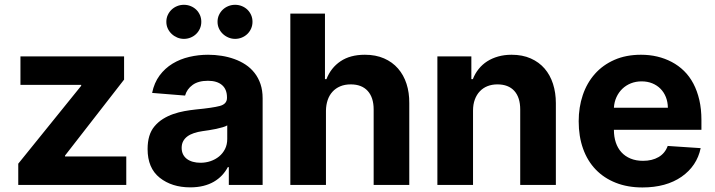

<svg xmlns="http://www.w3.org/2000/svg" viewBox="-20 -785 3036 815"><path d="M57.5 0V-90.2L324.6 -420.8V-424.7H66.8V-545.5H506.7V-447.1L256 -124.6V-120.7H516V0Z M635.3 -248.2Q651.3 -267.4 671.9 -280.2Q692.5 -293 715.6 -301Q738.6 -308.9 763.1 -313.4Q787.6 -317.8 811.4 -320.3Q882.5 -327.1 913 -335.2Q943.5 -343.4 943.5 -369.3V-371.4Q943.5 -405.9 922.4 -424Q901.3 -442.1 862.6 -442.1Q821.7 -442.1 797.6 -424.5Q773.4 -407 765.6 -379.3L625.7 -390.6Q634.6 -433.9 657.5 -464.7Q680.4 -495.4 712.5 -514.9Q744.7 -534.4 783.6 -543.5Q822.4 -552.6 863.3 -552.6Q892.4 -552.6 920.6 -548.1Q948.9 -543.7 974.6 -534.4Q1000.4 -525.2 1022.4 -510.7Q1044.4 -496.1 1060.5 -475.5Q1076.7 -454.9 1085.8 -428.1Q1094.8 -401.3 1094.8 -367.9V0H951.3V-75.6H947.1Q937.1 -56.5 922.2 -40.7Q907.3 -24.9 887.6 -13.5Q867.9 -2.1 842.9 4.1Q817.8 10.3 787.6 10.3Q709.5 10.3 658 -30.5Q606.5 -71.4 606.5 -152.3Q606.5 -213.8 635.3 -248.2ZM831 -94.1Q853.3 -94.1 873.8 -101Q894.2 -108 910 -120.9Q925.8 -133.9 935.2 -152.5Q944.6 -171.2 944.6 -195V-252.8Q938.2 -248.6 925.4 -244.9Q912.6 -241.1 897.7 -237.9Q882.8 -234.7 867.4 -232.4Q851.9 -230.1 839.5 -228.3Q819.6 -225.5 803.3 -220Q786.9 -214.5 775.4 -206Q763.8 -197.4 757.5 -185.4Q751.1 -173.3 751.1 -157.3Q751.1 -142 756.9 -130.1Q762.8 -118.3 773.4 -110.3Q784.1 -102.3 798.8 -98.2Q813.6 -94.1 831 -94.1ZM978 -764.6Q993.3 -764.6 1006.7 -759.1Q1020.2 -753.6 1030.2 -744Q1040.1 -734.4 1046 -721.2Q1051.8 -708.1 1051.8 -692.5Q1051.8 -677.2 1046 -663.9Q1040.1 -650.6 1030 -640.8Q1019.9 -631 1006.4 -625.5Q992.9 -620 978 -620Q963.1 -620 949.6 -625.7Q936.1 -631.4 925.8 -641.2Q915.5 -650.9 909.4 -664.1Q903.4 -677.2 903.4 -692.5Q903.4 -708.1 909.4 -721.2Q915.5 -734.4 925.6 -744Q935.7 -753.6 949.2 -759.1Q962.7 -764.6 978 -764.6ZM760.7 -764.6Q775.9 -764.6 789.4 -759.1Q802.9 -753.6 812.9 -744Q822.8 -734.4 828.7 -721.2Q834.5 -708.1 834.5 -692.5Q834.5 -677.2 828.7 -663.9Q822.8 -650.6 812.7 -640.8Q802.6 -631 789.1 -625.5Q775.6 -620 760.7 -620Q745.7 -620 732.2 -625.7Q718.8 -631.4 708.5 -641.2Q698.2 -650.9 692.1 -664.1Q686.1 -677.2 686.1 -692.5Q686.1 -708.1 692.1 -721.2Q698.2 -734.4 708.3 -744Q718.4 -753.6 731.9 -759.1Q745.4 -764.6 760.7 -764.6Z M1212.4 0V-727.3H1359.4V-449.2H1365.8Q1384.6 -497.5 1425.6 -525Q1466.6 -552.6 1528.8 -552.6Q1574.9 -552.6 1610.3 -537.1Q1645.6 -521.7 1669.6 -494.1Q1693.5 -466.6 1705.6 -429.2Q1717.7 -391.7 1717.3 -347.3V0H1566.1V-320.3Q1566.1 -371.1 1540.8 -399Q1515.6 -426.8 1468.8 -426.8Q1443.5 -426.8 1424 -418.5Q1404.5 -410.2 1391.2 -395.4Q1377.8 -380.7 1370.9 -360.3Q1364 -339.8 1363.6 -315.3V0Z M1836.6 -545.5H1980.8V-449.2H1987.2Q1996.4 -473 2011.9 -492.2Q2027.3 -511.4 2048.1 -524.7Q2068.9 -538 2095 -545.3Q2121.1 -552.6 2151.3 -552.6Q2197.8 -552.6 2233 -536.9Q2268.1 -521.3 2291.7 -494Q2315.3 -466.6 2327.4 -429Q2339.5 -391.3 2339.5 -347.3V0H2188.2V-320.3Q2188.2 -371.4 2163.2 -399.1Q2138.1 -426.8 2091.3 -426.8Q2068.5 -426.8 2049.5 -419.4Q2030.5 -411.9 2016.9 -397.5Q2003.2 -383.2 1995.6 -362.6Q1987.9 -342 1987.9 -315.3V0H1836.6Z M2436.4 -270.2Q2436.4 -329.9 2453.8 -381.4Q2471.2 -432.9 2505 -471.1Q2538.7 -509.2 2588.1 -530.9Q2637.4 -552.6 2701 -552.6Q2773.1 -552.6 2831.3 -522Q2860.4 -506.7 2883.7 -483.8Q2907 -460.9 2923.3 -430Q2939.6 -399.1 2948.5 -360.6Q2957.4 -322.1 2957.4 -275.6V-234H2585.9V-233.7Q2585.9 -204.5 2593.9 -180.4Q2601.9 -156.2 2617.7 -138.8Q2633.5 -121.4 2656.6 -111.9Q2679.7 -102.3 2709.5 -102.3Q2748.2 -102.3 2775.6 -118.3Q2802.9 -134.2 2814.3 -165.5L2954.2 -156.2Q2938.2 -80.3 2873.2 -34.8Q2807.5 10.7 2707 10.7Q2644.2 10.7 2594.1 -9.1Q2544 -28.8 2508.9 -65.2Q2473.7 -101.6 2455.1 -153.6Q2436.4 -205.6 2436.4 -270.2ZM2585.9 -327.8H2815Q2814.6 -352.3 2806.5 -372.9Q2798.3 -393.5 2783.7 -408.2Q2769.2 -422.9 2748.8 -431.3Q2728.3 -439.6 2703.5 -439.6Q2679 -439.6 2658 -431.3Q2637.1 -422.9 2621.6 -408Q2606.2 -393.1 2596.8 -372.7Q2587.4 -352.3 2585.9 -327.8Z"/></svg>

Font: Inter P
Style: Bold
Weight: 700
Designer: Rasmus Andersson
Foundry: rsms
Version: Version 3.018;git-588b23468